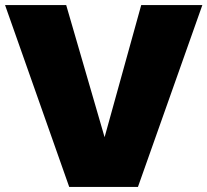

<svg xmlns="http://www.w3.org/2000/svg" viewBox="-25 -740 821 760"><path d="M-5 -720H237L389 -197L534 -720H776L521 0H249Z"/></svg>

Font: Aspekta 1000
Style: Regular
Weight: 1000
Designer: Ivo Dolenc
Version: Version 2.000